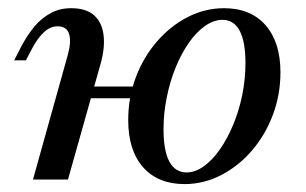

<svg xmlns="http://www.w3.org/2000/svg" viewBox="-20 -447 763 478"><path d="M62.1 0 148.4 -308.9Q158.1 -343.5 152 -362.5Q146 -381.5 123.4 -381.5Q105.6 -381.5 89.9 -367.3Q74.2 -353.2 59.7 -325.8L44.4 -296.8H15.3L33.1 -331.5Q48.4 -360.5 66.1 -381.5Q83.9 -402.4 106.5 -414.5Q129 -426.6 157.3 -426.6Q193.5 -426.6 213.3 -409.7Q233.1 -392.7 237.5 -362.1Q241.9 -331.5 231.5 -291.9L149.2 0ZM171 -202.4 179.8 -231.5H346L339.5 -202.4ZM439.5 11.3Q373.4 11.3 336.3 -30.6Q299.2 -72.6 299.2 -148.4Q299.2 -204 318.1 -254.4Q337.1 -304.8 370.6 -343.5Q404 -382.3 447.2 -404.4Q490.3 -426.6 537.9 -426.6Q604 -426.6 641.1 -384.3Q678.2 -341.9 678.2 -266.9Q678.2 -211.3 659.3 -160.9Q640.3 -110.5 606.9 -71.8Q573.4 -33.1 530.2 -10.9Q487.1 11.3 439.5 11.3ZM444.4 -17.7Q466.1 -17.7 487.5 -33.1Q508.9 -48.4 527.4 -75Q546 -101.6 560.5 -136.3Q575 -171 583.1 -210.5Q591.1 -250 591.1 -290.3Q591.1 -343.5 576.6 -370.6Q562.1 -397.6 533.9 -397.6Q512.1 -397.6 490.3 -382.3Q468.5 -366.9 450 -340.3Q431.5 -313.7 417.3 -279Q403.2 -244.4 395.2 -204.8Q387.1 -165.3 387.1 -125Q387.1 -71.8 401.6 -44.8Q416.1 -17.7 444.4 -17.7Z"/></svg>

Font: Playfair 5pt SemiExpanded Light Medium
Style: Italic
Weight: 500
Italic angle: -15.6°
Version: Version 2.001;gftools[0.9.30]